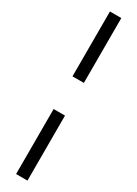

<svg xmlns="http://www.w3.org/2000/svg" viewBox="-264 -802 732 1023"><g transform="rotate(30 102.5 -290.0)"><path d="M137 -391H67V-790H137ZM67 -190H137V210H67Z"/></g></svg>

Font: Georama
Style: Regular
Weight: 400
Designer: Jean-Baptiste Levee
Foundry: Production Type
Version: Version 1.000